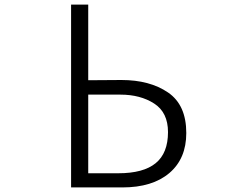

<svg xmlns="http://www.w3.org/2000/svg" viewBox="-20 -790 1040 840"><path d="M291 -770H366V-439L511 -440Q635 -440 715 -385.5Q795 -331 795 -208Q795 -96 721 -33Q647 30 515 30H291ZM715 -212Q715 -298 654.5 -337Q594 -376 507 -376H366V-32H498Q607 -32 661 -76Q715 -120 715 -212Z"/></svg>

Font: LINE Seed JP_TTF Regular
Style: Regular
Weight: 400
Designer: LINE & Fontrix & Fontworks
Version: Version 1.002